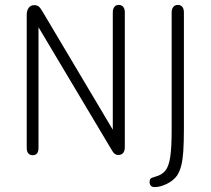

<svg xmlns="http://www.w3.org/2000/svg" viewBox="-20 -625 861 783"><path d="M440 -96 151 -582Q144 -594 137 -599Q130 -604 120 -604Q105 -604 97 -593Q89 -582 89 -566V-22Q89 -7 95.5 0.5Q102 8 113 8Q125 8 131 0.5Q137 -7 137 -22V-514L437 -11Q443 -1 448.5 3Q454 7 462 7Q476 7 482.5 -1.5Q489 -10 489 -25V-575Q489 -589 482.5 -597Q476 -605 464 -605Q453 -605 446.5 -597Q440 -589 440 -575ZM730 -574Q730 -589 723.5 -597Q717 -605 705 -605Q694 -605 687 -597Q680 -589 680 -574V-93Q680 -25 674.5 13.5Q669 52 655 70Q641 88 615 95Q605 98 601 99.5Q597 101 594 104Q590 108 590 117Q590 127 595.5 132.5Q601 138 610 138Q634 138 661 124.5Q688 111 702 91Q713 74 719 51Q725 28 727.5 -8.5Q730 -45 730 -100Z"/></svg>

Font: Beiruti Light
Style: Regular
Weight: 300
Designer: Arlette Boutros
Foundry: Boutros
Version: Version 1.41